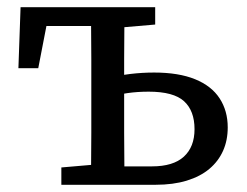

<svg xmlns="http://www.w3.org/2000/svg" viewBox="-20 -512 684 532"><path d="M295 0V-51H401Q460 -51 489.5 -78Q519 -105 519 -154Q519 -205 490 -231.5Q461 -258 392 -258Q361 -258 333 -254Q305 -250 287 -245V-298Q307 -303 340.5 -307Q374 -311 407 -311Q475 -311 520.5 -292.5Q566 -274 588.5 -239.5Q611 -205 611 -159Q611 -123 598 -94Q585 -65 560 -44Q535 -23 497.5 -11.5Q460 0 411 0ZM232 0Q232 -31 232.5 -68Q233 -105 233 -144.5Q233 -184 233 -218V-274Q233 -309 233 -348Q233 -387 232.5 -424.5Q232 -462 232 -492H325Q325 -462 324.5 -424.5Q324 -387 324 -348Q324 -309 324 -274V-218Q324 -184 324 -144.5Q324 -105 324.5 -68Q325 -31 325 0ZM31 -323 37 -492H263V-440H74L116 -478L86 -323ZM150 0V-48L266 -58H279V0ZM279 -434V-492H410V-444L294 -434Z"/></svg>

Font: Source Serif 4
Style: Regular
Weight: 400
Designer: Frank Grießhammer
Foundry: Adobe Systems Incorporated
Version: Version 4.004;hotconv 1.0.116;makeotfexe 2.5.65601